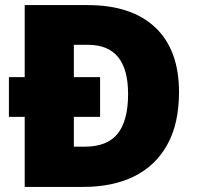

<svg xmlns="http://www.w3.org/2000/svg" viewBox="-20 -734 774 754"><path d="M324 -714Q497 -714 590 -626Q683 -538 683 -372Q683 -248 636.5 -165Q590 -82 506 -41Q422 0 308 0H77V-275H15V-431H77V-714ZM326 -558H270V-431H373V-275H270V-158H313Q401 -158 442 -209Q483 -260 483 -365Q483 -558 326 -558Z"/></svg>

Font: Noto Sans Telugu Black
Style: Regular
Weight: 900
Designer: Jelle Bosma - Monotype Design Team
Foundry: Monotype Imaging Inc.
Version: Version 2.005; ttfautohint (v1.8.4.7-5d5b)